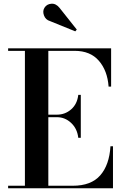

<svg xmlns="http://www.w3.org/2000/svg" viewBox="-20 -1009 662 1029"><path d="M248 -896Q224 -903 215.5 -926.8Q207 -950.5 219 -968.5Q231 -987 255.2 -989Q279.5 -991 299 -967L391.5 -850.5L383.5 -841ZM399.5 -270.5Q394 -319.5 361.2 -350.2Q328.5 -381 285 -381H239V-13.5H370Q468.5 -13.5 517.2 -69.2Q566 -125 572 -225H585.5V0H23.5V-13.5H113.5V-736.5H23.5V-750H575.5V-545H562Q556 -630 510 -683.2Q464 -736.5 380 -736.5H239V-394.5H285Q329 -394.5 361.5 -423Q394 -451.5 399.5 -500.5H413V-270.5Z"/></svg>

Font: Bodoni* 16pt Medium
Style: Regular
Weight: 500
Version: Version 2.3